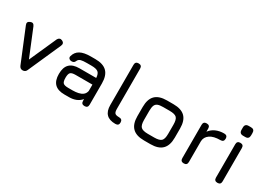

<svg xmlns="http://www.w3.org/2000/svg" viewBox="-13 -1411 2899 2109"><g transform="rotate(30 1436.0 -357.0)"><path d="M486 -446C486 -446 486 -446 486 -446C497.5 -471.5 490.5 -490.5 466 -502C466 -502 466 -502 466 -502C454 -507.5 443 -508.5 433.5 -504.5C423.5 -500.5 415.5 -493 410 -482C410 -482 236 -92 236 -92C236 -92 275 -92 275 -92C275 -92 116 -480 116 -480C116 -480 116 -480 116 -480C104.5 -506.5 86 -513.5 61 -502C61 -502 61 -502 61 -502C34.5 -492 27.5 -473.5 39 -447C39 -447 209 -33 209 -33C209 -33 209 -33 209 -33C218 -11 233 0 254 0C254 0 254 0 254 0C266 0 276 -2.5 284 -8C291.5 -13 297.5 -20.5 302 -31C302 -31 486 -446 486 -446Z M842 0C842 0 842 0 842 0C910.5 0 962.5 -21.5 998 -64.5C998 -64.5 998 -42 998 -42C998 -42 998 -42 998 -42C998 -14 1012 0 1040 0C1040 0 1040 0 1040 0C1068 0 1082 -14 1082 -42C1082 -42 1082 -311 1082 -311C1082 -311 1082 -311 1082 -311C1082 -377.5 1066 -427 1034 -459C1002 -491 952.5 -507 886 -507C886 -507 828 -507 828 -507C828 -507 828 -507 828 -507C771 -507 726.5 -498.5 695 -481C663 -463.5 642 -435.5 632 -398C632 -398 632 -398 632 -398C628.5 -385 631 -374.5 639 -367C647 -359 658 -355 672 -355C672 -355 672 -355 672 -355C684.5 -355 694 -357.5 700.5 -363C707 -368.5 713 -378 719 -392C719 -392 719 -392 719 -392C725.5 -403.5 737 -412 753.5 -416.5C770 -421 794.5 -423 828 -423C828 -423 886 -423 886 -423C886 -423 886 -423 886 -423C925.5 -423 953.5 -416.5 970 -404C986.5 -391 995.5 -367 997.5 -332C997.5 -332 786 -332 786 -332C786 -332 786 -332 786 -332C729.5 -332 688 -318.5 661 -291C633.5 -263.5 620 -222 620 -166C620 -166 620 -166 620 -166C620 -110 633.5 -68.5 661 -41C688.5 -13.5 730 0 786 0C786 0 842 0 842 0ZM786 -84C753 -84 731 -89.5 720.5 -100.5C709.5 -111 704 -133 704 -166C704 -166 704 -166 704 -166C704 -198.5 709.5 -220.5 720.5 -231.5C731 -242.5 753 -248 786 -248C786 -248 998 -248 998 -248C998 -248 998 -167 998 -167C998 -167 998 -167 998 -167C993 -144.5 983 -127.5 967.5 -115.5C952 -103.5 933 -95.5 911.5 -91C890 -86.5 866.5 -84 842 -84C842 -84 786 -84 786 -84C786 -84 786 -84 786 -84Z M1431 0C1460.5 0 1475 -14 1474 -42C1474 -42 1474 -42 1474 -42C1474 -70 1459.5 -84 1431 -84C1431 -84 1431 -84 1431 -84C1404 -84 1386 -88.5 1377.5 -98C1368.5 -107 1364 -125 1364 -152C1364 -152 1364 -662 1364 -662C1364 -662 1364 -662 1364 -662C1364 -690 1350 -704 1322 -704C1322 -704 1322 -704 1322 -704C1294 -704 1280 -690 1280 -662C1280 -662 1280 -152 1280 -152C1280 -152 1280 -152 1280 -152C1280 -101 1292.5 -63 1317.5 -38C1342 -12.5 1380 0 1431 0C1431 0 1431 0 1431 0Z M1877 0C1877 0 1877 0 1877 0C1943.5 0 1993 -16 2025 -48.5C2057 -80.5 2073 -129.5 2073 -196C2073 -196 2073 -311 2073 -311C2073 -311 2073 -311 2073 -311C2073 -377.5 2057 -427 2025 -459C1993 -491 1943.5 -507 1877 -507C1877 -507 1795 -507 1795 -507C1795 -507 1795 -507 1795 -507C1728.5 -507 1679.5 -491 1647.5 -459.5C1615 -427.5 1599 -378 1599 -311C1599 -311 1599 -195 1599 -195C1599 -195 1599 -195 1599 -195C1599 -129 1615 -80 1647.5 -48C1679.5 -16 1728.5 0 1795 0C1795 0 1877 0 1877 0ZM1683 -311C1683 -311 1683 -311 1683 -311C1683 -340.5 1686.5 -363 1693 -379.5C1699.5 -395.5 1711 -407 1727.5 -413.5C1743.5 -420 1766 -423 1795 -423C1795 -423 1877 -423 1877 -423C1877 -423 1877 -423 1877 -423C1920.5 -423 1950.5 -415.5 1966 -400C1981.5 -384.5 1989 -354.5 1989 -311C1989 -311 1989 -196 1989 -196C1989 -196 1989 -196 1989 -196C1989 -152.5 1981.5 -123 1966 -107.5C1950.5 -92 1920.5 -84 1877 -84C1877 -84 1795 -84 1795 -84C1795 -84 1795 -84 1795 -84C1751.5 -84 1722 -92 1706.5 -107.5C1691 -123 1683 -152 1683 -195C1683 -195 1683 -311 1683 -311Z M2299 0C2327 0 2341 -14 2341 -42C2341 -42 2341 -306.5 2341 -306.5C2341 -306.5 2341 -306.5 2341 -306.5C2342.5 -341.5 2358.5 -369.5 2389 -391C2419.5 -412.5 2463.5 -423 2521 -423C2521 -423 2521 -423 2521 -423C2549 -423 2563 -437 2563 -465C2563 -465 2563 -465 2563 -465C2563 -493 2549 -507 2521 -507C2521 -507 2521 -507 2521 -507C2481.5 -507 2447 -500 2416.5 -486.5C2386 -473 2360.5 -452.5 2341 -426C2341 -426 2341 -465 2341 -465C2341 -465 2341 -465 2341 -465C2341 -493 2327 -507 2299 -507C2299 -507 2299 -507 2299 -507C2271 -507 2257 -493 2257 -465C2257 -465 2257 -42 2257 -42C2257 -42 2257 -42 2257 -42C2257 -14 2271 0 2299 0C2299 0 2299 0 2299 0Z M2741 -589C2741 -589 2741 -589 2741 -589C2771.5 -589 2786.5 -605 2786.5 -637C2786.5 -637 2786.5 -666.5 2786.5 -666.5C2786.5 -666.5 2786.5 -666.5 2786.5 -666.5C2786.5 -698 2771.5 -713.5 2741 -713.5C2741 -713.5 2712 -713.5 2712 -713.5C2712 -713.5 2712 -713.5 2712 -713.5C2680.5 -713.5 2664.5 -698 2664.5 -666.5C2664.5 -666.5 2664.5 -637 2664.5 -637C2664.5 -637 2664.5 -637 2664.5 -637C2664.5 -605 2680.5 -589 2712 -589C2712 -589 2741 -589 2741 -589ZM2726 0C2754 0 2768 -14 2768 -42C2768 -42 2768 -465 2768 -465C2768 -465 2768 -465 2768 -465C2768 -493 2754 -507 2726 -507C2726 -507 2726 -507 2726 -507C2698 -507 2684 -493 2684 -465C2684 -465 2684 -42 2684 -42C2684 -42 2684 -42 2684 -42C2684 -14 2698 0 2726 0C2726 0 2726 0 2726 0Z"/></g></svg>

Font: Jura-Fortis-Bold
Style: Bold
Weight: 500
Designer: Daniel Johnson, Alexei Vanyashin, Mirko Velimirovic
Foundry: Daniel Johnson
Version: ""